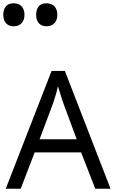

<svg xmlns="http://www.w3.org/2000/svg" viewBox="-35 -1149 694 1169"><path d="M545 0 459 -221H176L91 0H0L279 -717H360L638 0ZM352 -517Q349 -525 342 -546Q335 -567 328.5 -589.5Q322 -612 318 -624Q311 -593 302 -563.5Q293 -534 287 -517L206 -301H432ZM248 -989Q219 -989 202 -1007Q185 -1025 185 -1059Q185 -1092 201 -1110.5Q217 -1129 248 -1129Q280 -1129 297 -1110Q314 -1091 314 -1059Q314 -1026 296 -1007.5Q278 -989 248 -989ZM48 -989Q19 -989 2 -1007Q-15 -1025 -15 -1059Q-15 -1092 1 -1110.5Q17 -1129 48 -1129Q80 -1129 97 -1110Q114 -1091 114 -1059Q114 -1026 96 -1007.5Q78 -989 48 -989Z"/></svg>

Font: Noto Sans Tifinagh Ghat
Style: Regular
Weight: 400
Designer: JamraPatel
Foundry: JamraPatel LLC
Version: Version 2.006; ttfautohint (v1.8.4.7-5d5b)